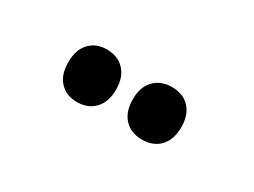

<svg xmlns="http://www.w3.org/2000/svg" viewBox="-27 -941 553 418"><g transform="rotate(30 249.5 -732.0)"><path d="M102 -732Q102 -764 118.5 -781Q135 -798 161 -798Q189 -798 205.5 -780.5Q222 -763 222 -732Q222 -701 205.5 -683.5Q189 -666 161 -666Q135 -666 118.5 -683Q102 -700 102 -732ZM264 -732Q264 -764 281 -781Q298 -798 325 -798Q353 -798 369.5 -780.5Q386 -763 386 -732Q386 -701 369.5 -683.5Q353 -666 325 -666Q297 -666 280.5 -683.5Q264 -701 264 -732Z"/></g></svg>

Font: Noto Sans Tamil UI ExtraCondensed
Style: Bold
Weight: 700
Width: 2
Designer: Jelle Bosma - Monotype Design Team
Foundry: Monotype Imaging Inc.
Version: Version 2.004; ttfautohint (v1.8.4.7-5d5b)